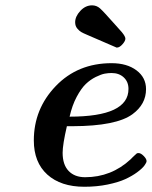

<svg xmlns="http://www.w3.org/2000/svg" viewBox="-20 -695 574 726"><path d="M107.9 -164.1Q107.9 -283.2 190.9 -369.6Q273.9 -456.1 401.9 -456.1Q460 -456.1 496.1 -429Q532.2 -401.9 532.2 -357.9Q532.2 -300.8 481 -263.2Q419.9 -218.3 254.9 -217.8H232.9Q216.8 -147.9 216.8 -117.2Q216.8 -72.3 239.5 -48.6Q262.2 -24.9 301.8 -24.9Q400.9 -24.9 474.1 -92.8Q478 -96.7 482.4 -101.3Q486.8 -106 489.5 -107.9Q492.2 -109.9 494.6 -112.5Q497.1 -115.2 499 -115.7Q501 -116.2 503.9 -116.2Q512.7 -116.2 523.4 -105.2Q534.2 -94.2 534.2 -85.9Q534.2 -80.1 526.1 -69.1Q518.1 -58.1 499 -43.9Q480 -29.8 454.1 -17.8Q428.2 -5.9 387.2 2.7Q346.2 11.2 298.8 11.2Q210 11.2 158.9 -34.9Q107.9 -81.1 107.9 -164.1ZM243.2 -253.9Q466.3 -253.9 465.8 -358.9Q465.8 -385.7 448 -402.3Q430.2 -418.9 401.9 -418.9Q389.6 -418.9 376.2 -416.5Q362.8 -414.1 342.3 -404.1Q321.8 -394 304.4 -377.4Q287.1 -360.8 270 -328.9Q252.9 -296.9 243.2 -253.9ZM264.2 -610.8Q264.2 -632.8 283.7 -653.8Q303.2 -674.8 328.1 -674.8Q345.2 -674.8 358.2 -663.3Q371.1 -651.9 416 -601.1Q432.1 -583 440.9 -573.2Q454.1 -557.1 454.1 -548.8Q454.1 -540 443.1 -527.6Q432.1 -515.1 421.9 -515.1H420.9Q419.9 -515.1 310.1 -563Q293.9 -569.8 286.9 -574Q279.8 -578.1 272 -587.4Q264.2 -596.7 264.2 -610.8Z"/></svg>

Font: CMU Serif
Style: BoldItalic
Weight: 700
Italic angle: -14.04°
Version: Version 0.7.0